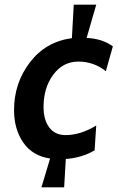

<svg xmlns="http://www.w3.org/2000/svg" viewBox="-20 -768 503 820"><path d="M261 -89 254 32H157L194 -91Q119 -102 79.5 -159Q40 -216 40 -298Q40 -413 107.5 -501.5Q175 -590 287 -605L295 -748H391L350 -606Q417 -603 462 -570L432 -464Q380 -505 315 -505Q249 -505 207.5 -449Q166 -393 166 -311Q166 -256 190.5 -223.5Q215 -191 260 -191Q324 -191 391 -232L384 -126Q330 -94 261 -89Z"/></svg>

Font: Cabin
Style: Bold Italic
Weight: 700
Designer: Pablo Impallari
Foundry: Pablo Impallari. www.impallari.com Igino Marini. www.ikern.com
Version: Version 1.005